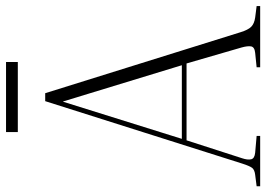

<svg xmlns="http://www.w3.org/2000/svg" viewBox="-156 -758 903 652"><g transform="rotate(-90 296.0 -431.5)"><path d="M-10 0V-12L29 -17Q46 -19 52.5 -27.5Q59 -36 67 -61L279 -730H306L513 -67Q521 -41 531.5 -30.5Q542 -20 563 -17L602 -12V0H394V-12L443 -17Q463 -19 465 -31Q467 -43 461 -64L407 -250H146L85 -61Q79 -43 81.5 -31Q84 -19 104 -17L161 -12V0ZM151 -266H401L278 -669H277ZM174 -823V-863H412V-823Z"/></g></svg>

Font: Literata 72pt ExtraLight
Style: Regular
Weight: 200
Designer: Latin by Veronika Burian and Jose Scaglione. Greek by Irene Vlachou. Cyrillic by Vera Evstafieva.
Foundry: TypeTogether
Version: Version 3.002